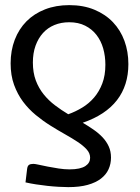

<svg xmlns="http://www.w3.org/2000/svg" viewBox="-20 -742 558 768"><path d="M253 -285Q282.5 -295.5 309.2 -311.8Q336 -328 356.5 -352Q377 -376 389.2 -408.2Q401.5 -440.5 401.5 -483Q401.5 -517.5 392.8 -548.2Q384 -579 366 -602.2Q348 -625.5 320.8 -639.2Q293.5 -653 257 -653Q224.5 -653 197.8 -642Q171 -631 152 -610Q133 -589 122.2 -559.2Q111.5 -529.5 111.5 -492Q111.5 -451.5 123.2 -420.2Q135 -389 154.8 -364.5Q174.5 -340 200 -320.8Q225.5 -301.5 253 -285ZM88.5 -66.5Q90 -78.5 96 -82.5Q102 -86.5 113.5 -86.5Q120 -86.5 135.5 -83Q151 -79.5 171.5 -75.5Q192 -71.5 214.8 -68Q237.5 -64.5 258 -64.5Q280.5 -64.5 296.2 -68Q312 -71.5 321.8 -78Q331.5 -84.5 336 -92.8Q340.5 -101 340.5 -111Q340.5 -129 326.8 -144.2Q313 -159.5 290.8 -174.2Q268.5 -189 240 -205Q211.5 -221 181.5 -239.8Q151.5 -258.5 123 -282Q94.5 -305.5 72.2 -335.2Q50 -365 36.2 -402.8Q22.5 -440.5 22.5 -488.5Q22.5 -540 39 -583Q55.5 -626 86 -656.8Q116.5 -687.5 160 -704.5Q203.5 -721.5 257 -721.5Q313.5 -721.5 357.5 -703.2Q401.5 -685 431.8 -653.2Q462 -621.5 477.8 -578.5Q493.5 -535.5 493.5 -485.5Q493.5 -400.5 448 -341.5Q402.5 -282.5 311 -251Q334 -237.5 354.5 -223.2Q375 -209 390.5 -192.5Q406 -176 415 -156.2Q424 -136.5 424 -111.5Q424 -86.5 414.2 -65Q404.5 -43.5 383.8 -27.5Q363 -11.5 330.8 -2.5Q298.5 6.5 253 6.5Q236 6.5 214.2 5.2Q192.5 4 169.8 1.5Q147 -1 124.2 -4.5Q101.5 -8 82 -12.5Z"/></svg>

Font: Lato 2
Style: Regular
Weight: 400
Designer: Lukasz Dziedzic with Adam Twardoch and Botio Nikoltchev
Foundry: tyPoland Lukasz Dziedzic
Version: Version 2.015; 2015-08-06; http://www.latofonts.com/